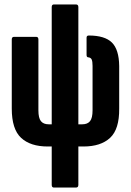

<svg xmlns="http://www.w3.org/2000/svg" viewBox="-20 -660 590 865"><path d="M223 185Q213 185 213 173V0H195Q117 0 75 -39Q33 -78 33 -171V-482Q33 -494 43 -494H143Q153 -494 153 -482V-163Q153 -128 164.5 -114Q176 -100 199 -100H213V-628Q213 -640 223 -640H322Q333 -640 333 -628V-100H351Q374 -100 385.5 -114Q397 -128 397 -163V-363Q397 -383 393 -392Q389 -401 376 -402Q370 -403 370 -413V-490Q370 -500 380 -500Q452 -500 484 -468.5Q516 -437 517 -363V-171Q518 -78 476 -39Q434 0 356 0H333V173Q333 185 322 185Z"/></svg>

Font: Sofia Sans Extra Condensed ExtraBold
Style: Regular
Weight: 800
Designer: Botio Nikoltchev, Ani Petrova
Foundry: lettersoup
Version: Version 4.101; ttfautohint (v1.8.4.7-5d5b)